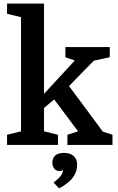

<svg xmlns="http://www.w3.org/2000/svg" viewBox="-20 -800 649 1060"><path d="M352 -56 411 -75 279 -251 223 -204V-75L300 -56V0H19V-56L96 -75V-705L19 -724V-780H223V-282L393 -466L341 -484V-540H586V-484L498 -465L361 -325L548 -73L601 -56V0H352ZM334 44Q367 44 386.5 61.5Q406 79 406 109Q406 148 382.5 180Q359 212 306 240L276 208Q302 188 314.5 172Q327 156 328 141L325 139Q322 144 308 144Q289 144 279 130Q269 116 269 99Q269 73 285 58.5Q301 44 334 44Z"/></svg>

Font: Domine
Style: Bold
Weight: 700
Designer: Pablo Impallari, Rodrigo Fuenzalida, Brenda Gallo
Foundry: Pablo Impallari, Rodrigo Fuenzalida, Brenda Gallo
Version: Version 2.000